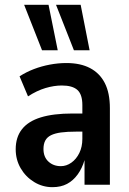

<svg xmlns="http://www.w3.org/2000/svg" viewBox="-20 -765 534 795"><path d="M197 10Q156 10 121 -11.5Q86 -33 65.5 -68.5Q45 -104 45 -147Q45 -197 71 -230Q97 -263 149 -279Q201 -295 280 -295H335V-220H296Q258 -220 232.5 -216.5Q207 -213 191 -205Q175 -197 167.5 -183Q160 -169 160 -148Q160 -115 180.5 -96Q201 -77 232 -77Q255 -77 275.5 -91.5Q296 -106 308.5 -131.5Q321 -157 321 -190V-330Q321 -374 300.5 -392.5Q280 -411 236 -411Q204 -411 168.5 -400.5Q133 -390 96 -366L61 -449Q89 -467 120.5 -479Q152 -491 186.5 -497.5Q221 -504 255 -504Q313 -504 353 -483Q393 -462 414 -421Q435 -380 435 -317V0H330V-102Q320 -68 301.5 -42.5Q283 -17 257.5 -3.5Q232 10 197 10ZM286 -557 212 -745H314L351 -557ZM154 -557 80 -745H181L219 -557Z"/></svg>

Font: Nunito Sans 10pt Condensed
Style: Bold
Weight: 700
Width: 3
Designer: Vernon Adams
Foundry: Vernon Adams
Version: Version 3.101;gftools[0.9.27]